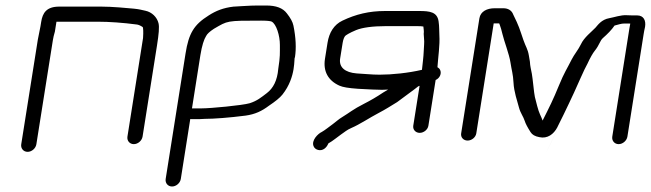

<svg xmlns="http://www.w3.org/2000/svg" viewBox="-20 -507 2366 698"><path d="M112.2 17.5 172.1 -360.3C173.6 -369.9 176 -380.2 179.3 -391.2L179.5 -391.8L184.7 -424.7C184.9 -426 184.8 -425.7 185.2 -428C185.2 -428 185.8 -428 187 -428H339C375.1 -428 426.9 -424.6 478 -417.8C483.4 -417 490.4 -414.3 499.1 -408.4C500.4 -404.9 501.7 -392.6 500 -368.6L443.3 -10.5C440.9 4.5 451.4 17 466.4 17C481.4 17 495.9 4.5 498.3 -10.5L550.7 -341.4C557.2 -382.7 559.8 -408.5 556.2 -422.8C550.8 -444.5 532.4 -463 508.4 -468L489.5 -472.2C484.2 -473.4 476.8 -474.4 466.8 -475.5C441.9 -477.8 387.9 -483 347.7 -483H195.7C149.1 -483 134.9 -460.4 129.7 -427.3L127.1 -411.3L117.5 -362.8L57.2 17.5C54.8 32.5 65.3 45 80.4 45C95.4 45 109.8 32.5 112.2 17.5Z M708.5 -306.5C714 -341.1 721.8 -364.6 729.2 -375.9L729.7 -376.7L730.2 -377.5C732.7 -382.7 741.3 -391.8 757.9 -402.5C808.7 -431.9 802.6 -432 929.9 -432C953.5 -432 964.2 -430.1 967.3 -428.6C984.6 -420.2 997.7 -376.8 997.5 -343.6C997.4 -312.9 998.8 -302.2 991.7 -257.5L991.7 -257.1L991.6 -256.6C988 -214.4 973.4 -186.3 950 -168.5C929.5 -152.9 915.4 -140.7 888 -131.8C860.8 -123.8 744.8 -113 713.4 -113H681.4C680.2 -113 679 -112.9 677.9 -112.8ZM675.2 -74H707.2C712.9 -74 717.8 -74.2 724.1 -74.9C758.6 -75 812.4 -79 872.7 -86.7C907.4 -91.5 931.7 -103.1 957.9 -122.8C980.5 -138 997.3 -151.2 1006.8 -163.2C1058.6 -228.6 1047.4 -298.2 1052.2 -298.2C1057.5 -331.9 1055.6 -370.3 1046.8 -413.7C1044.1 -427.4 1035.9 -441.8 1023 -458.2C1008.3 -477.9 983.8 -487 947.3 -487H917.8C903.2 -487 884.9 -486.3 862.8 -484.9L829.4 -482.9L828.9 -482.9C792.2 -478.7 764.9 -467.8 738.6 -450.8C684.8 -417.1 666.1 -385.6 654.5 -312.3L582.3 143.5C579.9 158.5 590.4 171 605.4 171C620.4 171 634.9 158.5 637.3 143.5L671.7 -74.2C672.9 -74 674 -74 675.2 -74Z M1537.4 -50.1 1563.7 -216.1C1578.9 -222.9 1585.4 -239.2 1580.7 -251.1C1578.8 -255.9 1576.8 -258.7 1570.3 -262.6C1572.8 -299.9 1579.6 -343 1577.3 -379.1C1576.2 -395.9 1577.5 -409 1574.4 -429.6C1569.4 -463.2 1542.9 -467 1504.7 -467H1379.9C1321.8 -467 1273.3 -455.1 1225 -432C1194.2 -417.5 1176.6 -388.7 1170.7 -351.5L1161.4 -293.1C1154.3 -248 1172.6 -214.3 1213.7 -195.7C1226.4 -190 1246.7 -186.7 1281.5 -184.2C1323.5 -181.8 1352.2 -180.5 1369.1 -180.5C1375.7 -180.5 1382 -180.8 1391.1 -181.4L1372.3 -170.2L1371.9 -169.9C1350 -155.2 1327 -141.7 1302.9 -129.5C1263.8 -109.8 1248.3 -95.9 1225.4 -82.2C1209.7 -72.9 1200.8 -63.6 1190.2 -56.1C1178.8 -47.9 1160.4 -33 1149.8 -27.3C1136 -21.1 1110.6 3.9 1120.3 25.2C1123.1 31.8 1129.1 36.2 1136.4 38.1C1152.9 42.4 1167.3 30.7 1173.7 14.4C1189.9 5.6 1209.2 -11 1219.7 -18.1C1233.3 -27.3 1241.1 -34.8 1257.4 -41.8C1287.4 -54.6 1326.9 -80.8 1353.5 -94.6C1384.6 -110.9 1401.2 -122.2 1423.9 -135.9L1487.3 -182.9C1492.3 -187 1496.4 -190.3 1500.5 -193.2C1501 -193.4 1502.5 -194 1505.4 -195.1L1482.4 -50.1C1480.2 -35.9 1490.8 -24 1505.8 -24C1520.8 -24 1535.2 -35.9 1537.4 -50.1ZM1276.5 -240.1C1234.5 -243.4 1211.6 -262.4 1216.5 -293.9L1225.6 -350.8C1227.6 -363.4 1231.2 -371.7 1234.6 -376C1236.6 -378.5 1249.9 -387.4 1274.6 -397.6C1297.4 -407 1335.6 -412 1382.3 -412H1496C1506.9 -412 1513.8 -411.6 1519.1 -410.6L1520.5 -398.4C1521.1 -392.8 1521 -388.4 1520.5 -385.4L1520.4 -384.6L1520.4 -383.7C1520.4 -378.8 1520.8 -373.2 1521.5 -367C1523.3 -353 1521 -339.6 1520.3 -318.7C1519.9 -303.2 1516.2 -274.1 1514 -253.2C1464.4 -241.6 1405.1 -235.5 1360 -235.5C1329.3 -235.5 1306.8 -238.7 1276.5 -240.1Z M1711.5 -22 1774.8 -422H1794.7C1794.9 -421.5 1796.2 -418.4 1797.1 -416C1800 -408.5 1803.3 -397.3 1806.7 -382.8C1812.6 -357.3 1831.2 -310.2 1835.7 -280.2C1840 -251.3 1845.3 -237.2 1846.8 -206.9C1848.4 -173 1860.3 -140.4 1867 -114.9C1871.8 -96.8 1883 -82.3 1887.4 -67.9C1890.6 -57.5 1897.7 -44.2 1908.8 -26.7C1914.7 -17.3 1924.4 -11.5 1940.7 -8.4C1970.1 -1.7 1993.1 -19.4 2005.9 -43.8C2006.6 -45.2 2007.3 -46.7 2008 -48.2C2009.7 -51.8 2016.7 -66 2028.4 -89.3C2040.8 -114 2055.1 -145.7 2066.7 -170C2075.2 -188 2106.2 -260 2114.5 -273.2L2115 -273.9L2115.3 -274.7C2125.9 -297.7 2135.3 -314 2142.1 -322.3C2159.6 -343.9 2160.7 -358.9 2172.1 -368.9C2187.8 -382.7 2203.8 -398.6 2214.1 -414.1C2215.5 -414.8 2223.8 -416.3 2233.2 -419.2C2242.9 -422.1 2255.6 -421.8 2271.3 -421.3C2270.2 -415.6 2269 -409.1 2268.1 -403.5L2205.9 -10.5C2203.5 4.5 2214 17 2229 17C2244 17 2258.5 4.5 2260.9 -10.5L2319.8 -382.4C2321 -390.3 2322.7 -399.2 2325 -409.1L2325.1 -409.5L2325.1 -409.8C2328.7 -432.2 2320.2 -451 2296.1 -451H2278.1C2272.5 -451 2265.6 -451.2 2257.7 -451.7C2237.2 -452.9 2212.2 -443.9 2196.2 -441.2C2166 -436.3 2152.6 -414.7 2144.8 -406.4C2130.9 -391.6 2103.4 -371.3 2091.7 -345.7C2083.6 -328.3 2066.5 -307.3 2058.4 -291C2042.1 -258.3 2030.9 -242.7 2012.2 -196.8C1990.6 -143.8 1977.4 -117.9 1952.6 -68.7C1950.5 -74.3 1947.5 -82.4 1943.2 -91.1C1936.5 -104.5 1928.7 -137.9 1924.5 -154.5C1921.5 -166.4 1916.6 -223.2 1913.5 -238.8L1909.1 -260.8C1907.8 -267.7 1906.8 -274.9 1906.4 -282.6L1906.4 -283L1902.6 -305.5C1898.6 -329.2 1891.4 -336.6 1882.9 -361.2C1868.1 -404.2 1867.6 -410 1845.8 -454.1C1840.5 -469.1 1827 -477 1810 -477H1778C1750.9 -477 1726.8 -465.7 1722.8 -440.4L1656.5 -22.1C1654.2 -7.8 1664.8 4 1679.9 4C1694.9 4 1709.2 -7.8 1711.5 -22ZM2005.3 -34C2005.3 -34 1919.8 142.1 2003.9 -31.3C2004.4 -32.1 2004.8 -33.1 2005.3 -34Z"/></svg>

Font: MewTooHand
Style: BdWideIta
Weight: 400
Designer: Mew Too, Robert Jablonski
Version: Version 0.77